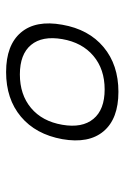

<svg xmlns="http://www.w3.org/2000/svg" viewBox="90 -833 406 626"><g transform="rotate(-90 293.0 -520.0)"><path d="M306.6 -336.9Q218.8 -336.9 178 -385.3Q137.2 -433.6 152.3 -520Q168 -606.4 225.6 -654.8Q283.2 -703.1 371.1 -703.1Q459 -703.1 500 -654.8Q541 -606.4 525.4 -520Q510.3 -433.6 452.4 -385.3Q394.5 -336.9 306.6 -336.9ZM314.5 -381.8Q380.4 -381.8 423.8 -418.5Q467.3 -455.1 478.5 -520Q489.7 -585.4 459.5 -621.8Q429.2 -658.2 363.3 -658.2Q297.4 -658.2 253.9 -621.8Q210.4 -585.4 199.2 -520Q188 -455.1 218.3 -418.5Q248.5 -381.8 314.5 -381.8Z"/></g></svg>

Font: Cascadia Mono PL ExtraLight
Style: Italic
Weight: 200
Italic angle: -10°
Monospace: yes
Designer: Aaron Bell
Foundry: Saja Typeworks
Version: Version 2404.023; ttfautohint (v1.8.4)